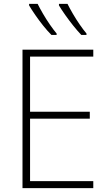

<svg xmlns="http://www.w3.org/2000/svg" viewBox="-20 -970 559 990"><path d="M461 0H96V-714H461V-678H135V-394H443V-358H135V-36H461ZM328 -950Q339 -928 355.5 -899.5Q372 -871 391 -843.5Q410 -816 426 -797V-790H399Q379 -811 357.5 -838Q336 -865 316.5 -892.5Q297 -920 284 -942V-950ZM174 -950Q185 -928 201.5 -899.5Q218 -871 237 -843.5Q256 -816 272 -797V-790H245Q224 -811 202.5 -838Q181 -865 162 -892.5Q143 -920 130 -942V-950Z"/></svg>

Font: Noto Sans Disp ExtLt
Style: Regular
Weight: 200
Designer: Monotype Design Team
Foundry: Monotype Imaging Inc.
Version: Version 2.000;GOOG;noto-source:20170915:90ef993387c0